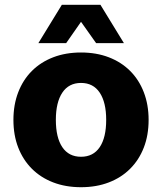

<svg xmlns="http://www.w3.org/2000/svg" viewBox="-20 -769 676 801"><path d="M318 12Q254 12 202 -8Q150 -28 113 -65Q76 -102 56 -153.5Q36 -205 36 -269Q36 -332 56 -384Q76 -436 113 -473Q150 -510 202 -530Q254 -550 318 -550Q382 -550 434 -530Q486 -510 523 -473Q560 -436 580 -384Q600 -332 600 -269Q600 -205 580 -153.5Q560 -102 523 -65Q486 -28 434 -8Q382 12 318 12ZM318 -115Q369 -115 396 -155Q423 -195 423 -269Q423 -342 396 -382.5Q369 -423 318 -423Q267 -423 240 -382.5Q213 -342 213 -269Q213 -195 240 -155Q267 -115 318 -115ZM140 -589 238 -749H399L497 -589H381L318 -678L256 -589Z"/></svg>

Font: Geist ExtBd
Style: Regular
Weight: 400
Designer: Basement.studio, Andrés Briganti, Mateo Zaragoza
Foundry: Basement.studio, Vercel, Andrés Briganti, Guido Ferreyra, Mateo Zaragoza
Version: Version 1.401